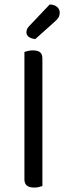

<svg xmlns="http://www.w3.org/2000/svg" viewBox="-20 -840 302 865"><path d="M90 -363H171V-2Q166 0 156 2.5Q146 5 134 5Q112 5 101 -4Q90 -13 90 -32ZM171 -296H90V-606Q95 -608 105.5 -610.5Q116 -613 128 -613Q150 -613 160.5 -604.5Q171 -596 171 -576ZM113 -724 204 -820Q226 -819 237.5 -808.5Q249 -798 249 -784Q249 -770 243.5 -761Q238 -752 224 -740L139 -664Q120 -666 109.5 -674Q99 -682 99 -694Q99 -704 103 -711Q107 -718 113 -724Z"/></svg>

Font: Baloo Paaji 2
Style: Regular
Weight: 400
Designer: Shuchita Grover, Noopur Datye and Ek Type
Foundry: Ek Type
Version: Version 1.700